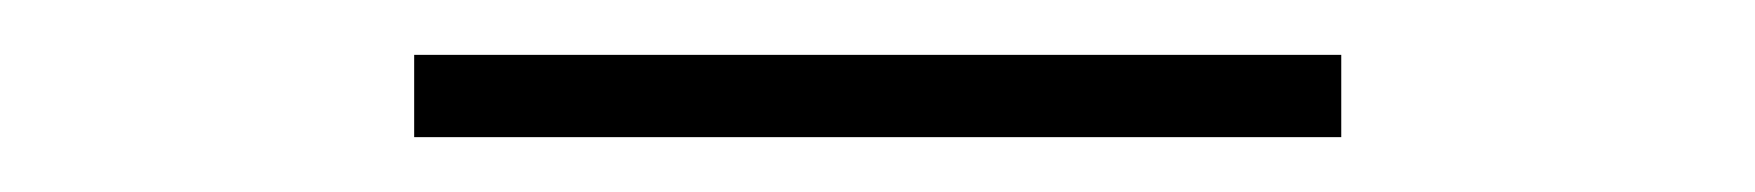

<svg xmlns="http://www.w3.org/2000/svg" viewBox="-20 -645 640 70"><path d="M131 -625H469V-595H131Z"/></svg>

Font: Urbanist Thin
Style: Regular
Weight: 100
Designer: Corey Hu
Foundry: Corey Hu
Version: Version 1.330; ttfautohint (v1.8.4.7-5d5b)